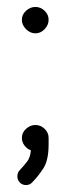

<svg xmlns="http://www.w3.org/2000/svg" viewBox="-20 -431 205 553"><path d="M82 -335Q67 -335 55 -347Q43 -359 43 -374Q43 -389 55 -400Q67 -411 82 -411Q97 -411 108.5 -400Q120 -389 120 -374Q120 -359 108.5 -347Q97 -335 82 -335ZM73 94Q66 102 55 102Q44 102 37 94.5Q30 87 30 77Q30 66 37 59Q49 46 58 34.5Q67 23 69 2Q58 -2 50.5 -12Q43 -22 43 -34Q43 -49 55 -60Q67 -71 82 -71Q97 -71 108.5 -60Q120 -49 120 -34V-15Q120 31 104.5 54.5Q89 78 73 94Z"/></svg>

Font: Libertine Sup
Style: Regular
Weight: 400
Designer: Bastien Sozeau
Foundry: NBR — Bastien Sozeau
Version: Version 2.003; ttfautohint (v1.8.4.7-5d5b);gftools[0.9.33]